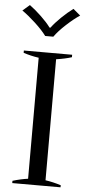

<svg xmlns="http://www.w3.org/2000/svg" viewBox="-62 -976 465 1010"><g transform="rotate(5 170.5 -470.5)"><path d="M17 -909 54 -941Q84 -919 116 -888.5Q148 -858 167 -832H172Q191 -858 222.5 -888.5Q254 -919 284 -941L322 -909Q290 -888 251 -852Q212 -816 191 -786H148Q127 -815 88 -851Q49 -887 17 -909ZM43 -12Q86 -25 124 -30V-669Q82 -675 43 -688V-700H298V-687Q264 -676 216 -669V-30Q257 -24 298 -11V0H43Z"/></g></svg>

Font: Trirong
Style: Regular
Weight: 400
Version: Version 1.000